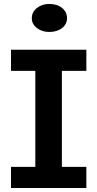

<svg xmlns="http://www.w3.org/2000/svg" viewBox="-20 -933 483 953"><path d="M155.3 -61.7V-626.8H287.2V-61.7ZM34.6 0V-104.6H408.6V0ZM34.6 -581.4V-686H408.6V-581.4ZM224.4 -774.4Q188.6 -774.4 163.2 -793.8Q137.9 -813.3 137.9 -842.4Q137.9 -873.3 163.2 -893.4Q188.6 -913.4 224.4 -913.4Q263.7 -913.4 288.2 -893.4Q312.7 -873.3 312.7 -842.4Q312.7 -813.3 288.1 -793.8Q263.6 -774.4 224.4 -774.4Z"/></svg>

Font: BioRhyme ExtraBold
Style: Regular
Weight: 800
Designer: Aoife Mooney
Foundry: Aoife Mooney Type
Version: Version 1.600;gftools[0.9.33]